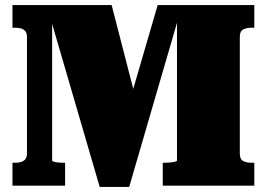

<svg xmlns="http://www.w3.org/2000/svg" viewBox="-20 -730 1049 755"><path d="M29 0V-90H39Q53 -90 63 -93Q73 -96 79.5 -104Q86 -112 86 -126V-585Q86 -600 79.5 -607.5Q73 -615 63 -618Q53 -621 39 -621H29V-710H419L538 -249L491 -336L600 -710H980V-621H969Q949 -621 936 -614Q923 -607 923 -585V-126Q923 -104 936 -97Q949 -90 969 -90H980V0H620V-90H628Q638 -90 648.5 -91Q659 -92 667.5 -94Q676 -96 676 -99V-685H689L488 5H372L171 -684L185 -691V-99Q185 -96 192 -94Q199 -92 209 -91Q219 -90 228 -90H236V0Z"/></svg>

Font: Roboto Serif Black
Style: Regular
Weight: 900
Designer: Greg Gazdowicz
Foundry: Commercial Type
Version: Version 1.008